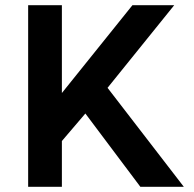

<svg xmlns="http://www.w3.org/2000/svg" viewBox="-20 -720 748 740"><path d="M88.5 0V-700H218.5V-361.5L490.5 -700H651.5L394.5 -381.5L688.5 0H521L309 -282.5L218.5 -176.5V0Z"/></svg>

Font: Geologica Roman Medium
Style: Regular
Weight: 500
Designer: Sindre Bremnes, Frode Helland
Foundry: Monokrom Skriftforlag AS
Version: Version 1.010;gftools[0.9.28]